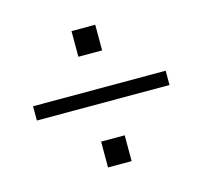

<svg xmlns="http://www.w3.org/2000/svg" viewBox="-74 -599 635 603"><g transform="rotate(-15 244.0 -297.5)"><path d="M28.8 -275.4V-321.8H460V-275.4ZM206.5 -75.2V-159.2H283.2V-75.2ZM206.5 -435.1V-518.6H283.7V-435.1Z"/></g></svg>

Font: Comme ExtraLight
Style: Regular
Weight: 250
Version: Version 1.000;gftools[0.9.27]